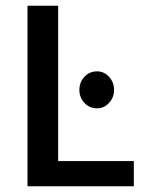

<svg xmlns="http://www.w3.org/2000/svg" viewBox="-20 -650 500 670"><path d="M76 -630H183V-88H447V0H76ZM257 -336Q257 -363 274.5 -382Q292 -401 319 -401Q343 -401 360.5 -382Q378 -363 378 -336Q378 -310 360.5 -291Q343 -272 319 -272Q292 -272 274.5 -291Q257 -310 257 -336Z"/></svg>

Font: Mukta Vaani Medium
Style: Regular
Weight: 500
Designer: Noopur Datye, Girish Dalvi, Yashodeep Gholap, Pallavi Karambelkar
Foundry: Ek Type
Version: Version 2.538;PS 1.000;hotconv 16.6.51;makeotf.lib2.5.65220;